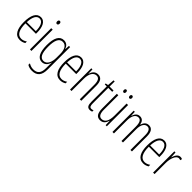

<svg xmlns="http://www.w3.org/2000/svg" viewBox="175 -1931 3377 3377"><g transform="rotate(45 1863.5 -242.5)"><path d="M199 -539C96 -539 46 -433 46 -264C46 -97 98 10 218 10C260 10 296 -3 326 -22V-61C290 -36 256 -24 220 -24C128 -24 83 -109 83 -269H343V-303C343 -425 305 -539 199 -539ZM199 -506C277 -506 309 -412 308 -301H84C90 -439 132 -506 199 -506Z M482 -727C460 -727 452 -709 452 -688C452 -667 462 -650 481 -650C500 -650 512 -665 512 -689C512 -709 504 -727 482 -727ZM500 -529H463V0H500Z M773 -539C666 -539 617 -437 617 -263C617 -78 672 10 767 10C835 10 878 -38 896 -104H899C896 -65 896 -37 896 -8V33C896 156 847 207 751 207C707 207 673 195 635 173V211C669 232 707 242 751 242C877 242 933 169 933 29V-529H904L899 -445H896C878 -496 843 -539 773 -539ZM777 -504C862 -504 896 -423 896 -317V-226C896 -125 861 -24 772 -24C694 -24 655 -99 655 -263C655 -409 688 -504 777 -504Z M1201 -539C1098 -539 1048 -433 1048 -264C1048 -97 1100 10 1220 10C1262 10 1298 -3 1328 -22V-61C1292 -36 1258 -24 1222 -24C1130 -24 1085 -109 1085 -269H1345V-303C1345 -425 1307 -539 1201 -539ZM1201 -506C1279 -506 1311 -412 1310 -301H1086C1092 -439 1134 -506 1201 -506Z M1623 -539C1548 -539 1510 -483 1494 -425H1492L1489 -529H1460V0H1497V-305C1497 -439 1550 -505 1619 -505C1672 -505 1703 -463 1703 -362V0H1740V-373C1740 -488 1698 -539 1623 -539Z M1965 -24C1925 -24 1915 -53 1915 -115V-496H2013V-529H1915V-656H1887L1877 -529L1828 -519V-496H1878V-116C1878 -33 1896 10 1959 10C1980 10 1996 6 2011 -1V-35C2000 -29 1982 -24 1965 -24Z M2135 -664C2135 -643 2146 -628 2164 -628C2180 -628 2191 -642 2191 -664C2191 -686 2180 -700 2164 -700C2146 -700 2135 -684 2135 -664ZM2280 -665C2280 -643 2292 -628 2309 -628C2326 -628 2338 -643 2338 -665C2338 -687 2325 -700 2309 -700C2292 -700 2280 -685 2280 -665ZM2375 -529H2338V-233C2338 -90 2293 -25 2217 -25C2162 -25 2132 -70 2132 -174V-529H2095V-165C2095 -49 2131 10 2212 10C2291 10 2325 -47 2340 -104H2343L2346 0H2375Z M2887 -539C2822 -539 2791 -497 2770 -437H2767C2759 -491 2731 -539 2664 -539C2593 -539 2566 -483 2550 -435H2547L2543 -529H2515V0H2552V-326C2552 -417 2583 -505 2659 -505C2706 -505 2740 -471 2740 -354V0H2777V-332C2777 -438 2817 -505 2882 -505C2929 -505 2963 -467 2963 -367V0H3000V-371C3000 -487 2959 -539 2887 -539Z M3267 -539C3164 -539 3114 -433 3114 -264C3114 -97 3166 10 3286 10C3328 10 3364 -3 3394 -22V-61C3358 -36 3324 -24 3288 -24C3196 -24 3151 -109 3151 -269H3411V-303C3411 -425 3373 -539 3267 -539ZM3267 -506C3345 -506 3377 -412 3376 -301H3152C3158 -439 3200 -506 3267 -506Z M3672 -537C3609 -537 3580 -471 3563 -416H3561L3555 -529H3526V0H3563V-278C3563 -381 3601 -500 3671 -500C3685 -500 3700 -495 3709 -491L3718 -527C3703 -535 3686 -537 3672 -537Z"/></g></svg>

Font: Noto Sans Lao UI ExtCond ExtLt
Style: Regular
Weight: 200
Width: 2
Designer: Monotype Design Team
Foundry: Monotype Imaging Inc.
Version: Version 2.000